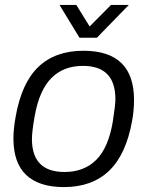

<svg xmlns="http://www.w3.org/2000/svg" viewBox="-20 -743 596 775"><path d="M500 -723.1 371.1 -590.8H300.8L220.2 -723.1H288.1L341.8 -636.2L428.2 -723.1ZM237.8 12.2Q137.7 12.2 85.9 -36.6Q34.2 -85.4 34.2 -184.1Q34.2 -222.7 43 -271Q66.9 -408.2 135 -473.1Q203.1 -538.1 316.9 -538.1Q521 -538.1 521 -339.8Q521 -295.9 513.2 -254.9Q488.8 -118.7 419.9 -53.2Q351.1 12.2 237.8 12.2ZM240.2 -48.8Q319.3 -48.8 368.4 -97.7Q417.5 -146.5 435.1 -251Q445.8 -318.4 445.8 -342.8Q445.8 -477.1 314.9 -477.1Q236.3 -477.1 187.5 -428Q138.7 -378.9 120.1 -274.9Q108.9 -211.4 108.9 -182.1Q108.9 -48.8 240.2 -48.8Z"/></svg>

Font: Archivo Light
Style: Italic
Weight: 300
Italic angle: -10°
Designer: Hector Gatti
Foundry: Omnibus-Type
Version: Version 2.001